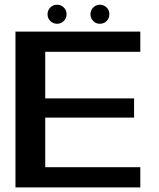

<svg xmlns="http://www.w3.org/2000/svg" viewBox="-20 -812 690 832"><path d="M47 0H588V-87.5H176V-302.5H561V-385.5H176V-587.5H588V-675H47ZM227.5 -709Q244.5 -709 256.5 -721Q268.5 -733 268.5 -750Q268.5 -767.5 256.5 -779.5Q244.5 -791.5 227.5 -791.5Q210 -791.5 198 -779.5Q186 -767.5 186 -750Q186 -733 198 -721Q210 -709 227.5 -709ZM412.5 -709Q430.5 -709 442.2 -721Q454 -733 454 -750Q454 -767.5 442.2 -779.5Q430.5 -791.5 412.5 -791.5Q396 -791.5 384 -779.5Q372 -767.5 372 -750Q372 -733 383.8 -721Q395.5 -709 412.5 -709Z"/></svg>

Font: Anybody SemiExpanded Medium
Style: Regular
Weight: 500
Width: 6
Version: Version 1.113;gftools[0.9.25]